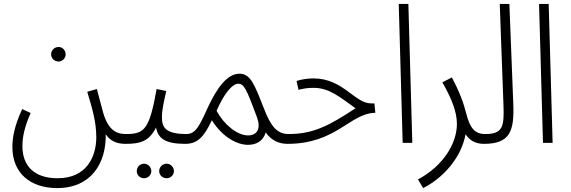

<svg xmlns="http://www.w3.org/2000/svg" viewBox="-20 -727 2904 977"><path d="M278 -414C298 -414 314 -431 314 -450C314 -471 298 -488 278 -488C257 -488 240 -471 240 -450C240 -431 257 -414 278 -414Z M43 21C43 154 134 230 271 230C445 230 521 102 518 -44C541 -8 577 5 618 5C641 5 651 -6 651 -21C651 -36 642 -45 624 -45C587 -45 536 -50 506 -150C494 -193 485 -229 473 -274L424 -260C446 -185 470 -112 470 -29C470 69 422 180 273 180C159 180 94 122 94 16C94 -35 108 -89 136 -152L93 -172C52 -84 43 -24 43 21Z M828 180C848 180 865 164 865 144C865 123 848 106 828 106C807 106 790 123 790 144C790 164 807 180 828 180ZM713 180C733 180 750 164 750 144C750 123 733 106 713 106C692 106 676 123 676 144C676 164 692 180 713 180Z M617 5C694 5 738 -7 774 -78C784 -23 821 5 922 5C947 5 956 -7 956 -21C956 -34 949 -45 929 -45C818 -45 804 -82 804 -131C804 -169 814 -210 826 -264L777 -274C741 -73 717 -45 624 -45Z M922 5C984 5 1017 -28 1058 -115C1115 -25 1190 10 1242 10C1284 10 1319 -9 1332 -53C1360 -13 1399 5 1442 5C1466 5 1476 -6 1476 -21C1476 -36 1466 -45 1449 -45C1389 -45 1357 -85 1321 -180C1275 -298 1254 -352 1199 -352C1136 -352 1084 -280 1037 -179C995 -86 975 -45 929 -45ZM1082 -163C1119 -248 1160 -300 1192 -301C1221 -301 1234 -276 1287 -132C1309 -74 1290 -38 1242 -38C1187 -38 1120 -93 1082 -163Z M1442 5C1693 5 1760 -151 1890 -153L1885 -201H1868C1785 -201 1725 -328 1576 -328C1547 -328 1517 -324 1489 -315L1499 -270C1527 -277 1546 -280 1576 -280C1655 -280 1708 -234 1789 -176C1655 -88 1575 -45 1449 -45Z M2029 0H2078L2058 -707H2009Z M2133 230C2230 182 2327 79 2349 -44C2369 -13 2399 5 2442 5C2466 5 2476 -7 2476 -21C2476 -34 2469 -45 2449 -45C2396 -45 2371 -75 2352 -151C2339 -204 2317 -263 2279 -333L2231 -308C2277 -227 2305 -160 2305 -96C2305 0 2238 116 2107 186Z M2442 5C2574 5 2597 -58 2592 -196L2572 -707H2523L2542 -190C2546 -82 2538 -45 2449 -45Z M2743 0H2792L2772 -707H2723Z"/></svg>

Font: Noto Sans Arabic Cond Light
Style: Regular
Weight: 300
Width: 3
Designer: Monotype Design Team, Nadine Chahine, Nizar Qandah and Khaled Hosny
Foundry: Monotype Imaging Inc.
Version: Version 2.012